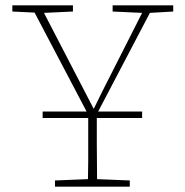

<svg xmlns="http://www.w3.org/2000/svg" viewBox="-20 -696 689 716"><path d="M26 -653V-676H252V-653L144 -648L329 -291H330L363 -358L510 -648L400 -653V-676H626V-653L539 -648L346 -280H510V-256H341Q341 -201 341 -163.5Q341 -126 341.5 -95Q342 -64 342 -28L464 -23V0H185V-23L308 -28Q309 -64 309 -95.5Q309 -127 309 -164.5Q309 -202 309 -256H139V-280H303L109 -649Z"/></svg>

Font: Source Serif 4 SmText ExtraLight
Style: Regular
Weight: 200
Designer: Frank Grießhammer
Foundry: Adobe
Version: Version 4.005;hotconv 1.1.0;makeotfexe 2.6.0